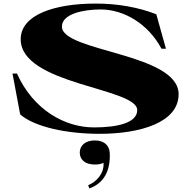

<svg xmlns="http://www.w3.org/2000/svg" viewBox="-20 -735 1062 1076"><path d="M537 15C770 15 981 -50 981 -207C981 -438 327 -444 327 -586C327 -658 449 -682 544 -682C672 -682 809 -604 885 -462H910L856 -655C756 -694 641 -715 516 -715C287 -715 96 -653 96 -515C96 -259 749 -244 749 -118C749 -46 637 -21 507 -21C343 -21 167 -119 75 -323H50L93 -94C175 -22 359 15 537 15ZM474 303 481 321C561 292 600 224 595 121C592 78 562 52 511 52C458 52 427 81 427 120C427 159 456 187 511 187C527 187 545 186 560 177C565 238 519 285 474 303Z"/></svg>

Font: Sprat Extended
Style: Bold
Weight: 700
Width: 9
Designer: Ethan Nakache
Foundry: Collletttivo
Version: Version 2.000;Glyphs 3.2 (3217)